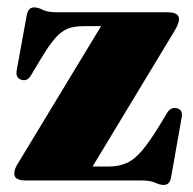

<svg xmlns="http://www.w3.org/2000/svg" viewBox="-20 -500 536 532"><path d="M461.5 -411 236.5 -38.5H279.5Q308 -38.5 329.8 -47.8Q351.5 -57 372.8 -81.8Q394 -106.5 422 -152.5L443 -187Q453 -204 470 -200Q487 -196.5 483.5 -175L454 -8.5Q450.5 12.5 433.5 12.5Q423.5 12.5 409.8 6.2Q396 0 370 0H51Q19.5 0 19.5 -19Q19.5 -26 22.8 -34.2Q26 -42.5 34.5 -55L260 -427.5H211Q186 -427.5 168.2 -420.8Q150.5 -414 133.5 -394.8Q116.5 -375.5 94.5 -339L65 -290Q55.5 -274 39 -279Q22 -284.5 26.5 -306L54 -457.5Q58 -479.5 74.5 -479.5Q85 -479.5 98.5 -472.8Q112 -466 138 -466H444.5Q476 -466 476 -447Q476 -434 461.5 -411Z"/></svg>

Font: Fraunces 72pt S000 Black
Style: Regular
Weight: 900
Version: Version 1.000; ttfautohint (v1.8.3)